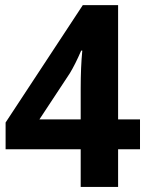

<svg xmlns="http://www.w3.org/2000/svg" viewBox="-20 -734 591 754"><path d="M296.9 -386.2Q296.9 -471.7 303.2 -535.2H298.8Q275.4 -481 253.9 -445.8L134.8 -265.1H296.9ZM529.8 -147.9H443.8V0H296.9V-147.9H2V-252.9L305.2 -713.9H443.8V-265.1H529.8Z"/></svg>

Font: NotoSans-Bold
Style: Bold
Weight: 700
Designer: Monotype Design team
Foundry: Monotype Imaging Inc.
Version: Version 1.04